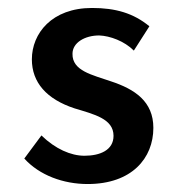

<svg xmlns="http://www.w3.org/2000/svg" viewBox="-20 -453 454 482"><path d="M200 9C311 9 365 -56 365 -132C365 -198 319 -229 258 -249C212 -265 161 -275 162 -318C162 -346 193 -364 229 -364C256 -363 292 -350 316 -326L355 -387C315 -420 270 -433 211 -433C110 -433 60 -369 60 -304C60 -246 97 -204 167 -181C216 -166 265 -155 265 -112C265 -76 231 -62 192 -62C158 -62 119 -79 84 -113L41 -55C79 -13 139 9 200 9Z"/></svg>

Font: Reem Kufi
Style: Regular
Weight: 400
Designer: Khaled Hosny
Version: Version 0.007